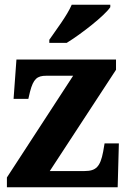

<svg xmlns="http://www.w3.org/2000/svg" viewBox="-20 -786 539 806"><path d="M187 -619V-606H260C322 -644 420 -721 443 -756V-766H281C262 -721 215 -660 187 -619ZM9 0H474L479 -184H419L413 -149C401 -86 383 -68 335 -68H189L467 -493V-536H49L37 -371H99L106 -401C120 -455 136 -468 174 -468H287L9 -41Z"/></svg>

Font: Noto Serif Armenian SemiCondensed
Style: Bold
Weight: 700
Width: 4
Designer: Monotype Design Team
Foundry: Monotype Imaging Inc.
Version: Version 2.008